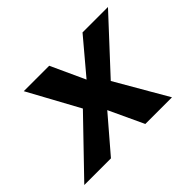

<svg xmlns="http://www.w3.org/2000/svg" viewBox="-158 -607 774 774"><g transform="rotate(-45 229.5 -220.0)"><path d="M156 -222 37 -440H182L249 -294L372 -440H517L314 -221L442 0H290L221 -148L94 0H-58Z"/></g></svg>

Font: Teachers SemiBold
Style: Italic
Weight: 600
Designer: Alfredo Marco Pradil & Chank Diesel
Version: Version 0.009